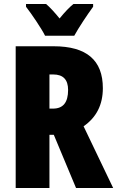

<svg xmlns="http://www.w3.org/2000/svg" viewBox="-20 -947 590 967"><path d="M207 -767H354C375 -806 421 -875 449 -913V-927H350C330 -911 307 -887 280 -854C254 -886 232 -910 212 -927H111V-913C137 -880 190 -802 207 -767ZM250 -714H59V0H229V-268H251L363 0H550L401 -311C466 -356 498 -420 498 -503C498 -644 416 -714 250 -714ZM248 -572C298 -572 323 -546 323 -494C323 -431 298 -400 247 -400H229V-572Z"/></svg>

Font: Noto Sans Ethiopic ExtraCondensed Black
Style: Regular
Weight: 900
Width: 2
Designer: Monotype Design Team
Foundry: Monotype Imaging Inc.
Version: Version 2.102